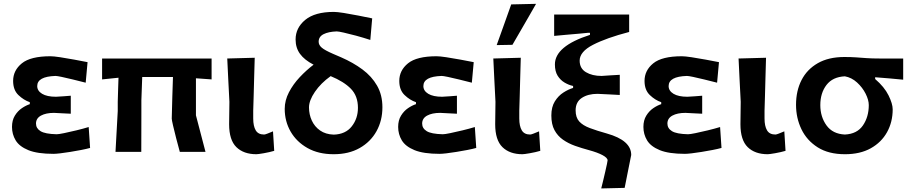

<svg xmlns="http://www.w3.org/2000/svg" viewBox="-20 -810 4864 1024"><path d="M265.5 10.5Q179.5 10.5 131.2 -9.2Q83 -29 63.5 -61.5Q44 -94 44 -133Q44 -168.5 59.2 -193.2Q74.5 -218 96.5 -233Q118.5 -248 139 -254.5V-265Q106.5 -276 78.2 -303Q50 -330 50 -378.5Q50 -434.5 96.5 -472.2Q143 -510 249 -510Q265.5 -510 300.8 -504.8Q336 -499.5 376.2 -492Q416.5 -484.5 447 -478.5L437 -369Q402 -378 368.2 -386.2Q334.5 -394.5 309.2 -399.8Q284 -405 276 -405Q178.5 -402 178.5 -351Q178.5 -325.5 204.5 -309.8Q230.5 -294 278.5 -294Q299 -295 319 -296.5Q339 -298 357.5 -299.5V-203.5Q336.5 -204.5 316.5 -205.5Q296.5 -206.5 268 -208Q225 -208 198.5 -193.5Q172 -179 172 -151Q172 -125.5 196.2 -110.5Q220.5 -95.5 282 -94Q292.5 -94 322 -100Q351.5 -106 387.5 -114.8Q423.5 -123.5 453 -132.5L460.5 -21Q440.5 -15.5 412.2 -10Q384 -4.5 354.5 0.2Q325 5 301 7.8Q277 10.5 265.5 10.5Z M596 0Q599 -54.5 601.8 -105.2Q604.5 -156 608 -218V-267Q609 -303.5 610 -335.2Q611 -367 612 -395.5L524.5 -386.5V-498H1108.5V-386.5Q1088 -388 1067 -389.5Q1046 -391 1025 -392.5V-195Q1049.5 -102 1076 0H939Q929.5 -34.5 919.5 -73Q909.5 -111.5 902.8 -141Q896 -170.5 896 -177.5Q897.5 -239.5 899 -292.5Q900.5 -345.5 902.5 -399.5H738.5Q737.5 -367.5 736.2 -336.2Q735 -305 734 -275V-211.5Q734 -154 733.8 -103.8Q733.5 -53.5 733.5 0Z M1347.5 12.5Q1279.5 12.5 1240.8 -25.2Q1202 -63 1202 -147.5Q1202 -185 1202.8 -211.2Q1203.5 -237.5 1203.5 -267Q1200 -336.5 1197.2 -389.8Q1194.5 -443 1192 -498L1338.5 -502Q1337 -450.5 1335.5 -396.8Q1334 -343 1332.8 -296.2Q1331.5 -249.5 1330.5 -220V-178Q1330.5 -137.5 1343.8 -115Q1357 -92.5 1388.5 -92.5Q1394 -92.5 1407.2 -97.8Q1420.5 -103 1436 -109.5L1442.5 -5.5Q1417 2 1386.8 7.2Q1356.5 12.5 1347.5 12.5Z M1759.5 12.5Q1678.5 12.5 1620 -20.5Q1561.5 -53.5 1530 -108.2Q1498.5 -163 1498.5 -229.5Q1498.5 -274.5 1521 -317.8Q1543.5 -361 1578.8 -398.5Q1614 -436 1652.5 -465Q1604 -490 1580.2 -522.5Q1556.5 -555 1556.5 -599.5Q1556.5 -661.5 1608 -704Q1659.5 -746.5 1760.5 -746.5Q1777.5 -746.5 1814 -740.8Q1850.5 -735 1892 -726.8Q1933.5 -718.5 1965 -712L1955 -597Q1916.5 -609.5 1878.8 -619.8Q1841 -630 1813 -636.2Q1785 -642.5 1776 -642.5Q1732 -641 1705.8 -627.8Q1679.5 -614.5 1679.5 -587.5Q1679.5 -570 1695.8 -556Q1712 -542 1757 -522.5L1800 -504Q1863 -476.5 1912.8 -439.8Q1962.5 -403 1991 -353.2Q2019.5 -303.5 2019.5 -238Q2019.5 -167 1988 -110.2Q1956.5 -53.5 1898.2 -20.5Q1840 12.5 1759.5 12.5ZM1628 -237Q1628 -199.5 1643 -167Q1658 -134.5 1687.2 -114Q1716.5 -93.5 1760 -92Q1823 -94 1856 -136Q1889 -178 1889 -235Q1889 -298 1851.5 -336.5Q1814 -375 1743.5 -404Q1691 -366.5 1659.5 -320.2Q1628 -274 1628 -237Z M2325 10.5Q2239 10.5 2190.8 -9.2Q2142.5 -29 2123 -61.5Q2103.5 -94 2103.5 -133Q2103.5 -168.5 2118.8 -193.2Q2134 -218 2156 -233Q2178 -248 2198.5 -254.5V-265Q2166 -276 2137.8 -303Q2109.5 -330 2109.5 -378.5Q2109.5 -434.5 2156 -472.2Q2202.5 -510 2308.5 -510Q2325 -510 2360.2 -504.8Q2395.5 -499.5 2435.8 -492Q2476 -484.5 2506.5 -478.5L2496.5 -369Q2461.5 -378 2427.8 -386.2Q2394 -394.5 2368.8 -399.8Q2343.5 -405 2335.5 -405Q2238 -402 2238 -351Q2238 -325.5 2264 -309.8Q2290 -294 2338 -294Q2358.5 -295 2378.5 -296.5Q2398.5 -298 2417 -299.5V-203.5Q2396 -204.5 2376 -205.5Q2356 -206.5 2327.5 -208Q2284.5 -208 2258 -193.5Q2231.5 -179 2231.5 -151Q2231.5 -125.5 2255.8 -110.5Q2280 -95.5 2341.5 -94Q2352 -94 2381.5 -100Q2411 -106 2447 -114.8Q2483 -123.5 2512.5 -132.5L2520 -21Q2500 -15.5 2471.8 -10Q2443.5 -4.5 2414 0.2Q2384.5 5 2360.5 7.8Q2336.5 10.5 2325 10.5Z M2766.5 12.5Q2698.5 12.5 2659.8 -25.2Q2621 -63 2621 -147.5Q2621 -185 2621.8 -211.2Q2622.5 -237.5 2622.5 -267Q2619 -336.5 2616.2 -389.8Q2613.5 -443 2611 -498L2757.5 -502Q2756 -450.5 2754.5 -396.8Q2753 -343 2751.8 -296.2Q2750.5 -249.5 2749.5 -220V-178Q2749.5 -137.5 2762.8 -115Q2776 -92.5 2807.5 -92.5Q2813 -92.5 2826.2 -97.8Q2839.5 -103 2855 -109.5L2861.5 -5.5Q2836 2 2805.8 7.2Q2775.5 12.5 2766.5 12.5ZM2629 -569.5Q2648.5 -623.5 2667.8 -677.8Q2687 -732 2706.5 -786.5L2839 -789.5Q2821.5 -758.5 2799.5 -720.5Q2777.5 -682.5 2755 -643.5Q2732.5 -604.5 2713 -571Z M3186.5 195Q3191 177.5 3196.8 153.5Q3202.5 129.5 3208 105.8Q3213.5 82 3217 65.2Q3220.5 48.5 3220.5 45.5Q3220.5 32 3194.2 17.8Q3168 3.5 3120.5 -9.5Q3083 -19.5 3047 -32.2Q3011 -45 2982.5 -65Q2954 -85 2937.2 -116Q2920.5 -147 2920.5 -194Q2920.5 -239.5 2939.2 -269.5Q2958 -299.5 2985.2 -316.8Q3012.5 -334 3036.5 -341V-351.5Q3013 -356.5 2990.8 -369.8Q2968.5 -383 2954 -406.2Q2939.5 -429.5 2939.5 -466.5Q2939.5 -564 3126.5 -624V-635H3115.5Q3097 -633 3066 -630.2Q3035 -627.5 3000.2 -624.5Q2965.5 -621.5 2935.5 -618.5V-732.5H3335.5V-639.5Q3214.5 -608 3143 -571.2Q3071.5 -534.5 3071.5 -486.5Q3071.5 -445 3105 -425Q3138.5 -405 3188.5 -405Q3212 -407 3236.5 -408.2Q3261 -409.5 3285.5 -411V-303.5Q3257.5 -305 3229.5 -306.5Q3201.5 -308 3166.5 -309.5Q3116 -309.5 3083 -287.8Q3050 -266 3050 -221.5Q3050 -183.5 3069.2 -162.2Q3088.5 -141 3125.8 -127Q3163 -113 3216.5 -98Q3346.5 -61.5 3346.5 16.5Q3336.5 64.5 3327 113.8Q3317.5 163 3311.5 192Z M3633 10.5Q3547 10.5 3498.8 -9.2Q3450.5 -29 3431 -61.5Q3411.5 -94 3411.5 -133Q3411.5 -168.5 3426.8 -193.2Q3442 -218 3464 -233Q3486 -248 3506.5 -254.5V-265Q3474 -276 3445.8 -303Q3417.5 -330 3417.5 -378.5Q3417.5 -434.5 3464 -472.2Q3510.5 -510 3616.5 -510Q3633 -510 3668.2 -504.8Q3703.5 -499.5 3743.8 -492Q3784 -484.5 3814.5 -478.5L3804.5 -369Q3769.5 -378 3735.8 -386.2Q3702 -394.5 3676.8 -399.8Q3651.5 -405 3643.5 -405Q3546 -402 3546 -351Q3546 -325.5 3572 -309.8Q3598 -294 3646 -294Q3666.5 -295 3686.5 -296.5Q3706.5 -298 3725 -299.5V-203.5Q3704 -204.5 3684 -205.5Q3664 -206.5 3635.5 -208Q3592.5 -208 3566 -193.5Q3539.5 -179 3539.5 -151Q3539.5 -125.5 3563.8 -110.5Q3588 -95.5 3649.5 -94Q3660 -94 3689.5 -100Q3719 -106 3755 -114.8Q3791 -123.5 3820.5 -132.5L3828 -21Q3808 -15.5 3779.8 -10Q3751.5 -4.5 3722 0.2Q3692.5 5 3668.5 7.8Q3644.5 10.5 3633 10.5Z M4074.5 12.5Q4006.5 12.5 3967.8 -25.2Q3929 -63 3929 -147.5Q3929 -185 3929.8 -211.2Q3930.5 -237.5 3930.5 -267Q3927 -336.5 3924.2 -389.8Q3921.5 -443 3919 -498L4065.5 -502Q4064 -450.5 4062.5 -396.8Q4061 -343 4059.8 -296.2Q4058.5 -249.5 4057.5 -220V-178Q4057.5 -137.5 4070.8 -115Q4084 -92.5 4115.5 -92.5Q4121 -92.5 4134.2 -97.8Q4147.5 -103 4163 -109.5L4169.5 -5.5Q4144 2 4113.8 7.2Q4083.5 12.5 4074.5 12.5Z M4486.5 12.5Q4399 12.5 4341 -24.2Q4283 -61 4254.2 -121Q4225.5 -181 4225.5 -251Q4225.5 -325.5 4254.8 -382.8Q4284 -440 4341.5 -473Q4399 -506 4483.5 -506Q4519.5 -506 4546.8 -504Q4574 -502 4602.2 -500Q4630.5 -498 4669.5 -498H4797V-385Q4761.5 -388.5 4724.2 -391.8Q4687 -395 4647.5 -398V-388.5Q4696.5 -346.5 4718.8 -301.5Q4741 -256.5 4741 -227Q4741 -159.5 4711 -105.2Q4681 -51 4624.2 -19.2Q4567.5 12.5 4486.5 12.5ZM4486 -92.5Q4551 -95.5 4582.2 -141Q4613.5 -186.5 4613.5 -249.5Q4613.5 -276.5 4596.8 -310Q4580 -343.5 4551 -370Q4522 -396.5 4486 -403Q4421 -400 4388 -357Q4355 -314 4355 -249.5Q4355 -187 4388 -141.2Q4421 -95.5 4486 -92.5Z"/></svg>

Font: Commissioner Loud SemiBold
Style: Regular
Weight: 600
Designer: Kostas Bartsokas
Foundry: Kostas Bartsokas
Version: Version 1.000; ttfautohint (v1.8.3)